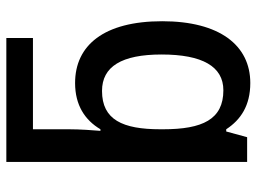

<svg xmlns="http://www.w3.org/2000/svg" viewBox="-122 -678 810 606"><g transform="rotate(-90 283.0 -375.0)"><path d="M324 10C443 10 519 -87 519 -268C519 -452 443 -543 324 -543C254 -543 207 -512 178 -463H173C175 -487 178 -527 178 -563V-676H466V-760H75V0H153L171 -66H178C208 -20 253 10 324 10ZM301 -75C209 -75 178 -141 178 -265V-274C178 -393 208 -458 299 -458C376 -458 414 -396 414 -270C414 -141 376 -75 301 -75Z"/></g></svg>

Font: Noto Sans SemiCondensed Medium
Style: Regular
Weight: 500
Width: 4
Designer: Monotype Design Team
Foundry: Monotype Imaging Inc.
Version: Version 2.013